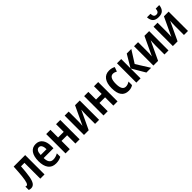

<svg xmlns="http://www.w3.org/2000/svg" viewBox="361 -2284 3811 3811"><g transform="rotate(-45 2266.0 -378.5)"><path d="M443 0H324V-444H227Q216 -283 199 -183Q182 -83 149.5 -37.5Q117 8 61 8Q29 8 4 -3V-99Q16 -92 33 -92Q57 -92 73.5 -138Q90 -184 101 -283.5Q112 -383 120 -543H443Z M744 -552Q837 -552 886.5 -485.5Q936 -419 936 -308V-242H661Q663 -84 775 -84Q845 -84 912 -123V-27Q848 10 761 10Q652 10 597.5 -64.5Q543 -139 543 -268Q543 -406 595.5 -479Q648 -552 744 -552ZM746 -462Q709 -462 687 -429Q665 -396 662 -326H826Q826 -386 806 -424Q786 -462 746 -462Z M1152 -543V-328H1310V-543H1428V0H1310V-232H1152V0H1033V-543Z M1664 -543V-292Q1664 -259 1662.5 -221Q1661 -183 1658 -149L1843 -543H1975V0H1862V-250Q1862 -284 1864 -323Q1866 -362 1868 -393L1683 0H1551V-543Z M2217 -543V-328H2375V-543H2493V0H2375V-232H2217V0H2098V-543Z M2801 10Q2700 10 2647 -58.5Q2594 -127 2594 -269Q2594 -403 2648.5 -478Q2703 -553 2805 -553Q2845 -553 2877.5 -544.5Q2910 -536 2936 -520L2902 -428Q2880 -440 2859.5 -447Q2839 -454 2817 -454Q2715 -454 2715 -269Q2715 -89 2818 -89Q2846 -89 2873 -98.5Q2900 -108 2925 -125V-26Q2874 10 2801 10Z M3294 -543H3422L3258 -284L3436 0H3303L3139 -278V0H3020V-543H3139V-282Z M3612 -543V-292Q3612 -259 3610.5 -221Q3609 -183 3606 -149L3791 -543H3923V0H3810V-250Q3810 -284 3812 -323Q3814 -362 3816 -393L3631 0H3499V-543Z M4159 -543V-292Q4159 -259 4157.5 -221Q4156 -183 4153 -149L4338 -543H4470V0H4357V-250Q4357 -284 4359 -323Q4361 -362 4363 -393L4178 0H4046V-543ZM4430 -767Q4423 -688 4381.5 -646Q4340 -604 4257 -604Q4171 -604 4131 -645Q4091 -686 4086 -767H4184Q4187 -715 4204 -693.5Q4221 -672 4257 -672Q4291 -672 4309.5 -694.5Q4328 -717 4331 -767Z"/></g></svg>

Font: Avrile Sans Condensed SemiBold
Style: Regular
Weight: 600
Width: 3
Designer: Monotype Design Team
Foundry: Monotype Imaging Inc.
Version: Version 2.001;September 10, 2019;FontCreator 11.5.0.2425 64-